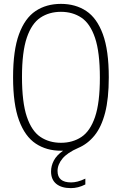

<svg xmlns="http://www.w3.org/2000/svg" viewBox="-20 -769 629 991"><path d="M346 202Q297.5 202 270.5 180Q243.5 158 243.5 116Q243.5 87 257.8 59.8Q272 32.5 305.5 9H294.5Q220 9 164.5 -27.8Q109 -64.5 78.2 -147.8Q47.5 -231 47.5 -370Q47.5 -509 78 -592.2Q108.5 -675.5 163.8 -712.2Q219 -749 294.5 -749Q370 -749 425.2 -712.2Q480.5 -675.5 511 -592.2Q541.5 -509 541.5 -370Q541.5 -260 522.5 -186.8Q503.5 -113.5 468 -69.8Q432.5 -26 384 -5.5Q327.5 19 302.2 49.8Q277 80.5 277 113.5Q277 172.5 347 172.5Q362.5 172.5 380 168.2Q397.5 164 420.5 153V183Q383.5 202 346 202ZM294.5 -32Q355 -32 400.2 -62Q445.5 -92 470.5 -165.2Q495.5 -238.5 495.5 -368Q495.5 -499.5 470.5 -573.5Q445.5 -647.5 400.2 -677.8Q355 -708 294.5 -708Q234 -708 188.8 -678Q143.5 -648 118.5 -574.8Q93.5 -501.5 93.5 -372Q93.5 -240.5 118.5 -166.5Q143.5 -92.5 188.8 -62.2Q234 -32 294.5 -32Z"/></svg>

Font: Encode Sans Condensed Condensed ExtraLight
Style: Regular
Weight: 200
Width: 3
Designer: Multiple Designers
Foundry: Impallari Type
Version: Version 3.000; ttfautohint (v1.8.3) -l 8 -r 50 -G 200 -x 14 